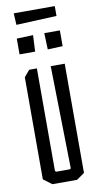

<svg xmlns="http://www.w3.org/2000/svg" viewBox="-97 -916 492 959"><g transform="rotate(-10 149.0 -437.0)"><path d="M45 -32V-550L73 -583H112V-67Q112 -58 121 -58H183Q189 -58 190.5 -60Q192 -62 192 -67L182 -582H253V-28L213 0H88ZM39 -747 122 -750 118 -667H39ZM179 -750H258V-670L182 -667ZM46 -874H254V-824L49 -815Z"/></g></svg>

Font: Bahianita
Style: Regular
Weight: 400
Designer: Pablo Cosgaya & Dani Raskovsky
Foundry: Pablo Cosgaya & Dani Raskovsky
Version: Version 1.008